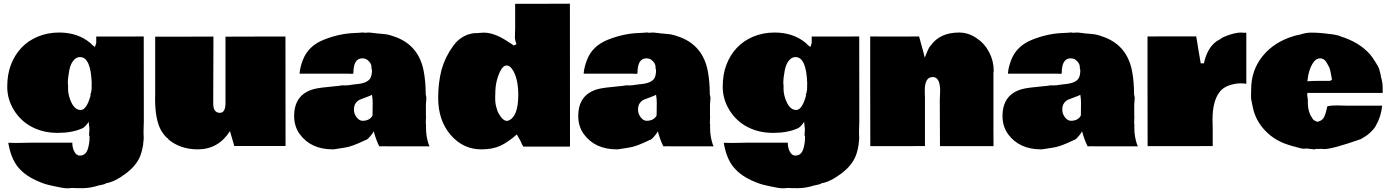

<svg xmlns="http://www.w3.org/2000/svg" viewBox="-20 -779 7418 1024"><path d="M455.1 -61.5 457 -89.8Q457 -97.2 452.6 -129.4Q446.3 -118.2 435.3 -106.9Q424.3 -95.7 417 -93.8Q363.8 -70.3 287.8 -70.3Q211.9 -70.3 151.6 -101.3Q91.3 -132.3 54.9 -190.9Q18.6 -249.5 18.6 -315.9Q18.6 -382.3 38.3 -433.8Q58.1 -485.4 93.5 -523.4Q128.9 -561.5 181.2 -583.5Q233.4 -605.5 295.4 -605.5Q394.5 -605.5 460.9 -550.3Q473.1 -537.1 486.3 -528.3L493.2 -549.8V-584H619.6L746.6 -584.5L747.1 -128.9Q747.1 -120.6 746.1 -103V-101.1Q745.6 -91.8 745.6 -71.8V-66.4L746.6 -40.5L743.7 -13.2Q743.7 -10.7 743.9 -10.3Q744.1 -9.8 739.7 11.7Q735.4 33.2 729 49.8Q709 103.5 649.4 147.7Q589.8 191.9 545.9 198.2Q541 203.1 526.9 205.8Q512.7 208.5 509.8 209.5V209Q462.4 224.6 419.2 224.6Q376 224.6 374.5 223.6H359.9Q355.5 225.1 336.7 225.1Q317.9 225.1 268.1 213.9L252.4 210.4Q216.8 203.1 187.5 189.5Q118.2 161.6 78.6 115.2Q39.1 68.8 24.9 -13.2L23.9 -17.6Q39.6 -16.6 69.8 -16.6L149.9 -18.1H366.2L365.7 -16.1Q365.7 9.3 376.7 30Q387.7 50.8 405.8 50.8Q437.5 50.8 448.7 14.6Q457.5 -13.7 457.5 -45.4V-55.2Q456.1 -55.2 456.1 -53.2Q455.1 -54.7 455.1 -61.5ZM468.8 -327.1 469.2 -333Q464.8 -474.6 406.7 -474.6Q390.1 -474.6 377.4 -462.4Q356.9 -442.9 349.4 -403.8Q341.8 -364.7 341.8 -335.9L343.3 -318.8V-314.5L342.8 -311V-308.1Q342.8 -268.1 361.8 -230.2Q380.9 -192.4 410.2 -192.4Q442.4 -192.4 463.9 -272.5H461.4Q468.8 -291.5 468.8 -311.5Z M1118.2 -537.1 1117.2 -227.1Q1117.2 -177.2 1152.8 -177.2Q1182.6 -177.2 1182.6 -230V-583.5L1343.3 -584H1502.4L1502.9 -0.5H1229.5L1206.5 -79.6Q1144 17.6 1035.2 17.6Q941.4 17.6 877.4 -36.1L877.9 -39.6Q869.6 -42 857.4 -57.4Q845.2 -72.8 838.9 -84Q807.1 -141.6 807.1 -253.4L807.6 -269V-583.5H962.9L1118.2 -584Z M1807.1 -324.2 1812 -323.7H1823.7Q1840.3 -323.7 1849.6 -326.2L1876 -329.6Q1943.4 -334.5 1957 -365.7Q1963.9 -381.3 1963.9 -405.3Q1960.9 -410.2 1960.9 -423.8Q1960.9 -437.5 1947 -452.6Q1933.1 -467.8 1914.1 -467.8H1911.6Q1864.7 -467.8 1864.7 -388.2Q1862.3 -384.3 1856.7 -385.3Q1851.1 -386.2 1829.6 -386.2H1577.6Q1580.1 -419.9 1595.2 -459Q1624 -534.2 1706.8 -567.1Q1789.6 -600.1 1871.1 -603L1900.4 -604.5L1916 -606Q1918.9 -606 1921.9 -604.5H1928.2L1950.2 -605.5Q1957 -605.5 1981 -602.1L1995.1 -600.1Q1998.5 -599.6 2005.9 -599.6Q2013.2 -599.6 2036.6 -596.4Q2060.1 -593.3 2095.2 -579.6Q2214.4 -532.7 2239.7 -399.9Q2250.5 -343.8 2250.5 -275.4Q2253.9 -264.2 2253.9 -254.9L2251.5 -221.2V-164.6Q2252 -163.6 2252 -156.2L2251 -123V-118.7Q2252.4 -116.2 2252.4 -111.8L2252 -107.4V-97.2Q2252 -50.8 2266.1 -9.3L2271 1.5H2050.3L2032.7 1Q2013.2 1 2002.9 1.5Q1987.3 -27.8 1973.1 -78.6Q1966.8 -65.4 1951.4 -48.6Q1936 -31.7 1928.7 -31.7Q1856.4 3.4 1818.8 8.3Q1763.2 17.6 1759 17.6Q1754.9 17.6 1754.9 17.6Q1638.2 17.6 1578.6 -63.5Q1548.8 -105 1548.8 -159.7Q1548.8 -278.3 1659.2 -305.2Q1687.5 -312 1768.6 -319.3L1784.7 -320.8ZM1967.3 -210.9 1967.8 -226.6Q1967.8 -251 1963.9 -273.4Q1953.1 -267.6 1932.6 -260.3Q1912.1 -252.9 1899.9 -247.8Q1887.7 -242.7 1877.7 -229.7Q1867.7 -216.8 1867.7 -194.3Q1867.7 -171.9 1882.1 -153.3Q1896.5 -134.8 1913.6 -134.8Q1950.2 -134.8 1965.8 -161.1L1966.8 -166L1967.3 -196.3Z M2726.1 -580.1 2727.5 -629.4V-758.8H2873L3019.5 -759.3Q3019.5 -759.3 3020 2.9H2771Q2760.7 -13.7 2755.9 -27.8L2736.3 -62Q2689.5 -20.5 2648.2 -1.5Q2606.9 17.6 2546.9 17.6Q2449.7 17.6 2383.3 -59.6Q2316.9 -136.7 2316.9 -257.3Q2316.9 -336.9 2335 -407.7Q2354.5 -476.1 2397.9 -535.4Q2441.4 -594.7 2511.2 -602.5L2518.6 -602.1L2560.1 -605Q2619.6 -605 2695.3 -552.7L2705.6 -546.4L2705.1 -546.9Q2716.3 -539.6 2719.2 -536.1L2734.4 -543Q2726.1 -567.9 2726.1 -577.1ZM2621.6 -279.8 2621.1 -262.7V-249Q2621.1 -222.2 2631.3 -193.8L2630.9 -194.3Q2634.3 -179.7 2650.4 -157Q2666.5 -134.3 2683.1 -134.3Q2689.5 -134.3 2693.4 -136.7Q2744.1 -158.7 2744.1 -273.4Q2744.1 -353 2717.8 -400.4Q2701.7 -429.7 2682.4 -429.7Q2663.1 -429.7 2648.4 -400.4Q2621.6 -347.2 2621.6 -279.8Z M3322.3 -324.2 3327.1 -323.7H3338.9Q3355.5 -323.7 3364.7 -326.2L3391.1 -329.6Q3458.5 -334.5 3472.2 -365.7Q3479 -381.3 3479 -405.3Q3476.1 -410.2 3476.1 -423.8Q3476.1 -437.5 3462.2 -452.6Q3448.2 -467.8 3429.2 -467.8H3426.8Q3379.9 -467.8 3379.9 -388.2Q3377.4 -384.3 3371.8 -385.3Q3366.2 -386.2 3344.7 -386.2H3092.8Q3095.2 -419.9 3110.4 -459Q3139.2 -534.2 3221.9 -567.1Q3304.7 -600.1 3386.2 -603L3415.5 -604.5L3431.2 -606Q3434.1 -606 3437 -604.5H3443.4L3465.3 -605.5Q3472.2 -605.5 3496.1 -602.1L3510.3 -600.1Q3513.7 -599.6 3521 -599.6Q3528.3 -599.6 3551.8 -596.4Q3575.2 -593.3 3610.4 -579.6Q3729.5 -532.7 3754.9 -399.9Q3765.6 -343.8 3765.6 -275.4Q3769 -264.2 3769 -254.9L3766.6 -221.2V-164.6Q3767.1 -163.6 3767.1 -156.2L3766.1 -123V-118.7Q3767.6 -116.2 3767.6 -111.8L3767.1 -107.4V-97.2Q3767.1 -50.8 3781.2 -9.3L3786.1 1.5H3565.4L3547.9 1Q3528.3 1 3518.1 1.5Q3502.4 -27.8 3488.3 -78.6Q3481.9 -65.4 3466.6 -48.6Q3451.2 -31.7 3443.8 -31.7Q3371.6 3.4 3334 8.3Q3278.3 17.6 3274.2 17.6Q3270 17.6 3270 17.6Q3153.3 17.6 3093.8 -63.5Q3064 -105 3064 -159.7Q3064 -278.3 3174.3 -305.2Q3202.6 -312 3283.7 -319.3L3299.8 -320.8ZM3482.4 -210.9 3482.9 -226.6Q3482.9 -251 3479 -273.4Q3468.3 -267.6 3447.8 -260.3Q3427.2 -252.9 3415 -247.8Q3402.8 -242.7 3392.8 -229.7Q3382.8 -216.8 3382.8 -194.3Q3382.8 -171.9 3397.2 -153.3Q3411.6 -134.8 3428.7 -134.8Q3465.3 -134.8 3481 -161.1L3481.9 -166L3482.4 -196.3Z M4271 -61.5 4272.9 -89.8Q4272.9 -97.2 4268.6 -129.4Q4262.2 -118.2 4251.2 -106.9Q4240.2 -95.7 4232.9 -93.8Q4179.7 -70.3 4103.8 -70.3Q4027.8 -70.3 3967.5 -101.3Q3907.2 -132.3 3870.8 -190.9Q3834.5 -249.5 3834.5 -315.9Q3834.5 -382.3 3854.2 -433.8Q3874 -485.4 3909.4 -523.4Q3944.8 -561.5 3997.1 -583.5Q4049.3 -605.5 4111.3 -605.5Q4210.4 -605.5 4276.9 -550.3Q4289.1 -537.1 4302.2 -528.3L4309.1 -549.8V-584H4435.5L4562.5 -584.5L4563 -128.9Q4563 -120.6 4562 -103V-101.1Q4561.5 -91.8 4561.5 -71.8V-66.4L4562.5 -40.5L4559.6 -13.2Q4559.6 -10.7 4559.8 -10.3Q4560.1 -9.8 4555.7 11.7Q4551.3 33.2 4544.9 49.8Q4524.9 103.5 4465.3 147.7Q4405.8 191.9 4361.8 198.2Q4356.9 203.1 4342.8 205.8Q4328.6 208.5 4325.7 209.5V209Q4278.3 224.6 4235.1 224.6Q4191.9 224.6 4190.4 223.6H4175.8Q4171.4 225.1 4152.6 225.1Q4133.8 225.1 4084 213.9L4068.4 210.4Q4032.7 203.1 4003.4 189.5Q3934.1 161.6 3894.5 115.2Q3855 68.8 3840.8 -13.2L3839.8 -17.6Q3855.5 -16.6 3885.7 -16.6L3965.8 -18.1H4182.1L4181.6 -16.1Q4181.6 9.3 4192.6 30Q4203.6 50.8 4221.7 50.8Q4253.4 50.8 4264.6 14.6Q4273.4 -13.7 4273.4 -45.4V-55.2Q4272 -55.2 4272 -53.2Q4271 -54.7 4271 -61.5ZM4284.7 -327.1 4285.2 -333Q4280.8 -474.6 4222.7 -474.6Q4206.1 -474.6 4193.4 -462.4Q4172.9 -442.9 4165.3 -403.8Q4157.7 -364.7 4157.7 -335.9L4159.2 -318.8V-314.5L4158.7 -311V-308.1Q4158.7 -268.1 4177.7 -230.2Q4196.8 -192.4 4226.1 -192.4Q4258.3 -192.4 4279.8 -272.5H4277.3Q4284.7 -291.5 4284.7 -311.5Z M4751 -584 4881.8 -584.5Q4884.3 -574.2 4890.6 -552.2Q4897 -530.3 4902.8 -508.3L4912.1 -471.7Q4931.6 -521 4936 -526.4L4943.8 -536.1Q4993.2 -605.5 5095.2 -605.5Q5143.6 -605.5 5187.3 -576.4Q5231 -547.4 5255.4 -500.7Q5279.8 -454.1 5279.8 -402.3Q5279.8 -396.5 5278.3 -393.1V-92.8L5278.8 0.5H4993.2L4992.2 -243.7L4994.1 -293.5Q4994.1 -368.2 4954.6 -368.2Q4912.1 -368.2 4912.1 -297.4Q4912.1 -281.7 4912.6 -275.9V-268.6L4913.1 -260.3V0L4767.6 0.5H4621.6L4621.1 -292.5V-584.5Z M5585 -324.2 5589.8 -323.7H5601.6Q5618.2 -323.7 5627.4 -326.2L5653.8 -329.6Q5721.2 -334.5 5734.9 -365.7Q5741.7 -381.3 5741.7 -405.3Q5738.8 -410.2 5738.8 -423.8Q5738.8 -437.5 5724.9 -452.6Q5710.9 -467.8 5691.9 -467.8H5689.5Q5642.6 -467.8 5642.6 -388.2Q5640.1 -384.3 5634.5 -385.3Q5628.9 -386.2 5607.4 -386.2H5355.5Q5357.9 -419.9 5373 -459Q5401.9 -534.2 5484.6 -567.1Q5567.4 -600.1 5648.9 -603L5678.2 -604.5L5693.8 -606Q5696.8 -606 5699.7 -604.5H5706.1L5728 -605.5Q5734.9 -605.5 5758.8 -602.1L5772.9 -600.1Q5776.4 -599.6 5783.7 -599.6Q5791 -599.6 5814.5 -596.4Q5837.9 -593.3 5873 -579.6Q5992.2 -532.7 6017.6 -399.9Q6028.3 -343.8 6028.3 -275.4Q6031.7 -264.2 6031.7 -254.9L6029.3 -221.2V-164.6Q6029.8 -163.6 6029.8 -156.2L6028.8 -123V-118.7Q6030.3 -116.2 6030.3 -111.8L6029.8 -107.4V-97.2Q6029.8 -50.8 6043.9 -9.3L6048.8 1.5H5828.1L5810.5 1Q5791 1 5780.8 1.5Q5765.1 -27.8 5751 -78.6Q5744.6 -65.4 5729.2 -48.6Q5713.9 -31.7 5706.5 -31.7Q5634.3 3.4 5596.7 8.3Q5541 17.6 5536.9 17.6Q5532.7 17.6 5532.7 17.6Q5416 17.6 5356.4 -63.5Q5326.7 -105 5326.7 -159.7Q5326.7 -278.3 5437 -305.2Q5465.3 -312 5546.4 -319.3L5562.5 -320.8ZM5745.1 -210.9 5745.6 -226.6Q5745.6 -251 5741.7 -273.4Q5731 -267.6 5710.4 -260.3Q5689.9 -252.9 5677.7 -247.8Q5665.5 -242.7 5655.5 -229.7Q5645.5 -216.8 5645.5 -194.3Q5645.5 -171.9 5659.9 -153.3Q5674.3 -134.8 5691.4 -134.8Q5728 -134.8 5743.7 -161.1L5744.6 -166L5745.1 -196.3Z M6100.1 -584.5 6230 -585H6359.9L6370.6 -519.5Q6381.8 -450.7 6383.8 -441.4H6400.9Q6418.9 -524.9 6470.2 -560.1L6489.7 -571.3Q6491.2 -574.2 6507.3 -582L6505.4 -581.5L6516.6 -585.9Q6564.5 -605 6599.1 -605.5Q6606.4 -605.5 6608.9 -604.5H6627V-332Q6616.7 -334.5 6594.7 -334.5Q6572.8 -334.5 6549.6 -328.1Q6526.4 -321.8 6510.5 -311.8Q6494.6 -301.8 6482.9 -286.1Q6446.8 -237.8 6446.8 -141.1L6447.8 -89.8V0L6273.9 0.5H6100.6L6100.1 -291Z M6927.7 -598.6Q6949.7 -605 6974.6 -605Q6999.5 -605 7022 -603L7042.5 -601.1Q7090.8 -596.7 7116.7 -589.8V-590.3L7127 -585.9Q7229.5 -554.2 7286.6 -489.3V-489.7Q7299.8 -474.1 7319.1 -442.6Q7338.4 -411.1 7338.4 -398.9L7342.3 -385.7L7344.7 -371.6Q7354 -338.9 7354 -316.9Q7354 -294.9 7354.5 -283.2H6952.1V-267.1Q6955.1 -255.9 6955.1 -243.7Q6955.1 -231.4 6955.3 -224.4Q6955.6 -217.3 6956.5 -210.7Q6957.5 -204.1 6957.8 -200Q6958 -195.8 6960 -190.2Q6961.9 -184.6 6962.2 -182.6Q6962.4 -180.7 6965.1 -174.8Q6967.8 -168.9 6969.5 -163.8Q6971.2 -158.7 6976.1 -153.8V-154.3L6981.4 -144Q6990.7 -133.8 7006.8 -129.4Q7033.7 -135.3 7043.2 -157.2Q7052.7 -179.2 7059.1 -211.9Q7076.7 -216.8 7108.9 -216.8L7171.4 -215.3H7351.6Q7345.7 -155.8 7316.4 -106H7316.9Q7291.5 -65.9 7237.8 -37.1Q7085.9 16.1 7043 16.1Q7035.2 16.1 7030.3 15.1H7019L7014.6 15.6H7010.3Q7006.3 15.6 7000.5 14.6Q6995.6 17.6 6988.8 17.6L6946.3 12.7Q6942.9 14.2 6932.4 14.2Q6921.9 14.2 6877.4 1V1.5L6865.7 -2L6854 -5.9Q6780.8 -27.3 6728.5 -81.3Q6676.3 -135.3 6661.6 -207Q6660.2 -215.8 6656.2 -233.6Q6652.3 -251.5 6652.3 -257.8V-281.2Q6652.3 -289.6 6652.8 -293.9V-301.3Q6652.8 -404.8 6714.4 -480.2Q6775.9 -555.7 6879.4 -586.4L6891.1 -589.8Q6917 -594.2 6928.2 -599.1ZM7073.7 -347.7 7084 -354Q7075.7 -406.7 7068.4 -421.6Q7061 -436.5 7054.2 -447.3Q7041.5 -467.8 7020.8 -467.8Q7000 -467.8 6985.4 -447.3Q6959.5 -411.1 6952.6 -345.7Q6983.9 -347.7 7010.3 -347.7Z"/></svg>

Font: Bowlby One
Style: Regular
Weight: 400
Designer: vernon adams
Foundry: vernon adams
Version: Version 1.000